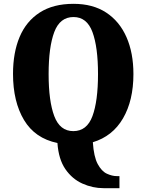

<svg xmlns="http://www.w3.org/2000/svg" viewBox="-20 -745 765 1003"><path d="M521 238Q464 238 410.5 214Q357 190 321.5 138.5Q286 87 280 2Q163 -22 105.5 -118Q48 -214 48 -359Q48 -470 82.5 -552Q117 -634 187.5 -679.5Q258 -725 364 -725Q465 -725 534.5 -679.5Q604 -634 640.5 -551.5Q677 -469 677 -358Q677 -220 622.5 -126.5Q568 -33 465 -2Q470 74 490.5 112Q511 150 538.5 162.5Q566 175 590 175H604V238ZM363 -60Q434 -60 463 -138.5Q492 -217 492 -358Q492 -499 463 -577.5Q434 -656 364 -656Q293 -656 263.5 -577.5Q234 -499 234 -358Q234 -217 263.5 -138.5Q293 -60 363 -60Z"/></svg>

Font: Noto Serif Tamil Condensed Black
Style: Italic
Weight: 900
Width: 3
Italic angle: -12°
Designer: Indian Type Foundry, Tom Grace, and the Monotype Design Team
Foundry: Monotype Imaging Inc.
Version: Version 2.003; ttfautohint (v1.8.4.7-5d5b)